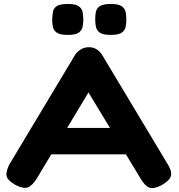

<svg xmlns="http://www.w3.org/2000/svg" viewBox="-20 -930 901 968"><path d="M828 -98Q842 -74 843 -56.5Q844 -39 831.5 -24.5Q819 -10 792 5Q755 24 733 16Q711 8 688 -31L426 -464L166 -31Q143 6 121 14.5Q99 23 61 4Q36 -10 23.5 -23.5Q11 -37 12.5 -55Q14 -73 26 -99L356 -649Q365 -666 384.5 -679Q404 -692 427 -692Q445 -692 458.5 -686Q472 -680 482 -669.5Q492 -659 498 -648ZM207 -152 270 -285H581L644 -152ZM538 -754Q499 -754 483 -765.5Q467 -777 463.5 -795.5Q460 -814 460 -833Q460 -853 463.5 -870.5Q467 -888 483.5 -899Q500 -910 539 -910Q578 -910 594 -898.5Q610 -887 613.5 -869Q617 -851 617 -831Q617 -813 613.5 -795Q610 -777 594 -765.5Q578 -754 538 -754ZM321 -754Q282 -754 266 -765.5Q250 -777 246.5 -795.5Q243 -814 243 -833Q244 -853 247 -870.5Q250 -888 266 -899Q282 -910 322 -910Q361 -910 377 -898.5Q393 -887 396.5 -869Q400 -851 400 -831Q400 -813 396.5 -795Q393 -777 377 -765.5Q361 -754 321 -754Z"/></svg>

Font: Fredoka SemiExpanded SemiBold
Style: Regular
Weight: 600
Width: 6
Designer: Ben Nathan
Foundry: Milena B. Brandão, Ben Nathan
Version: Version 2.001